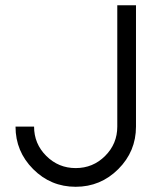

<svg xmlns="http://www.w3.org/2000/svg" viewBox="-20 -717 601 737"><path d="M39.6 -231H110.8Q110.8 -165 157.7 -118.4Q204.6 -71.8 270.5 -71.8Q336.9 -71.8 383.5 -118.4Q430.2 -165 430.2 -231V-696.8H502V-231Q502 -135.7 434.1 -67.9Q366.2 0 270.5 0Q174.8 0 107.2 -67.9Q39.6 -135.7 39.6 -231Z"/></svg>

Font: Basically A Sans Serif
Style: Regular
Weight: 400
Designer: Hyung-Suk Kim
Foundry: Mental Design
Version: 1.000